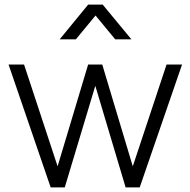

<svg xmlns="http://www.w3.org/2000/svg" viewBox="-20 -810 823 830"><path d="M199 0H260L392 -439L523 0H584L767 -531H700L554 -91L422 -531H361L229 -91L84 -531H17ZM238 -640H308L393 -743L478 -640H548L424 -790H361Z"/></svg>

Font: Mluvka Light
Style: Regular
Weight: 300
Designer: Modified by Jiří Krblich, Original typeface by Gumpita Rahayu
Foundry: Gumpita Rahayu & Jiří Krblich
Version: Version 2.000;Glyphs 3.1.1 (3134)